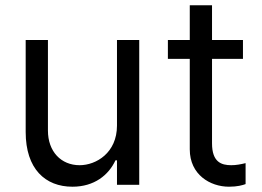

<svg xmlns="http://www.w3.org/2000/svg" viewBox="-20 -696 985 723"><path d="M420.5 -223C420.5 -120.7 342.3 -73.9 279.8 -73.9C210.2 -73.9 160.5 -125 160.5 -204.5V-545.5H76.7V-198.9C76.7 -59.7 150.6 7.1 252.8 7.1C335.2 7.1 389.2 -36.9 414.8 -92.3H420.5V0H504.3V-545.5H420.5Z M894.9 -545.5H778.4V-676.1H694.6V-545.5H612.2V-474.4H694.6V-133.5C694.6 -38.4 771.3 7.1 842.3 7.1C873.6 7.1 893.5 1.4 904.8 -2.8V-81.7C887.1 -77.4 869.3 -73.9 850.9 -73.9C813.9 -73.9 778.4 -85.2 778.4 -156.2V-474.4H894.9Z"/></svg>

Font: Magic Ui Pro
Style: Regular
Weight: 400
Designer: Stefan Endress, Andreas Faust
Version: Version 1.000;FEAKit 1.0